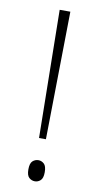

<svg xmlns="http://www.w3.org/2000/svg" viewBox="-84 -753 412 797"><g transform="rotate(10 122.5 -354.5)"><path d="M109 -175 101 -714H146L138 -175ZM123 5Q109 5 98.5 -4.5Q88 -14 88 -39Q88 -65 98.5 -74.5Q109 -84 123 -84Q136 -84 146.5 -74.5Q157 -65 157 -39Q157 -14 146.5 -4.5Q136 5 123 5Z"/></g></svg>

Font: Noto Serif Lao Condensed ExtraLight
Style: Regular
Weight: 200
Width: 3
Designer: Monotype Design Team
Foundry: Monotype Imaging Inc.
Version: Version 2.003; ttfautohint (v1.8.4.7-5d5b)